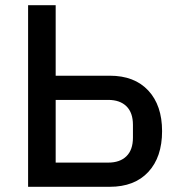

<svg xmlns="http://www.w3.org/2000/svg" viewBox="-20 -718 681 738"><path d="M88 0V-698H194V-427H402Q497 -427 550 -370Q603 -313 603 -214Q603 -114 550 -57Q497 0 402 0ZM194 -93H396Q441 -93 466 -117.5Q491 -142 491 -189V-238Q491 -285 466 -309.5Q441 -334 396 -334H194Z"/></svg>

Font: Anuphan Medium
Style: Regular
Weight: 500
Designer: Mike Abbink, Paul van der Laan, Pieter van Rosmalen, Mint Tantisuwanna
Foundry: Bold Monday; Cadson Demak
Version: Version 3.002;hotconv 1.0.109;makeotfexe 2.5.65596